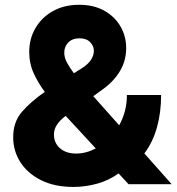

<svg xmlns="http://www.w3.org/2000/svg" viewBox="-20 -757 726 789"><path d="M282.2 11.2Q205.1 11.2 149.7 -16.1Q94.2 -43.5 64.2 -89.8Q34.2 -136.2 34.2 -193.4Q34.2 -255.9 70.3 -297.6Q106.4 -339.4 164.1 -379.4Q138.2 -413.6 119.1 -454.6Q100.1 -495.6 100.1 -543.5Q100.1 -597.7 125.7 -641.6Q151.4 -685.5 197.5 -711.4Q243.7 -737.3 305.7 -737.3Q365.2 -737.3 408.4 -713.1Q451.7 -689 475.1 -648.4Q498.5 -607.9 498.5 -559.6Q498.5 -508.3 473.4 -465.6Q448.2 -422.9 401.9 -389.6L363.3 -361.8L469.7 -242.2Q484.9 -269 493.2 -300.3Q501.5 -331.5 501.5 -366.7H642.1Q642.1 -294.4 624.8 -232.9Q607.4 -171.4 573.2 -126.5L685.5 0H508.3L467.3 -44.4Q425.8 -14.6 377.4 -1.7Q329.1 11.2 282.2 11.2ZM373.5 -147 250 -280.8Q227.5 -264.2 214.6 -245.4Q201.7 -226.6 201.7 -204.1Q201.7 -169.4 226.6 -147.7Q251.5 -126 293 -126Q333.5 -126 373.5 -147ZM283.7 -456.1 317.9 -477.5Q343.8 -494.6 354.7 -512.5Q365.7 -530.3 365.7 -548.3Q365.7 -567.9 350.6 -583.7Q335.4 -599.6 306.2 -599.6Q277.8 -599.6 261 -582.8Q244.1 -565.9 244.1 -541Q244.1 -520.5 255.1 -499.8Q266.1 -479 283.7 -456.1Z"/></svg>

Font: Inter Extra Bold
Style: Regular
Weight: 800
Designer: Rasmus Andersson
Foundry: rsms
Version: Version 4.000;git-3c8e0fc